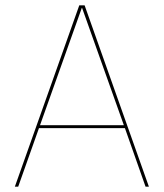

<svg xmlns="http://www.w3.org/2000/svg" viewBox="-20 -697 613 717"><path d="M35.5 0H48L125.5 -218.5H446.5L523.5 0H536L296 -677H276ZM129.5 -229.5 285.5 -667.5H286.5L442.5 -229.5Z"/></svg>

Font: Anybody Thin
Style: Regular
Weight: 100
Designer: Tyler Finck
Foundry: Etcetera Type Company
Version: Version 1.114;gftools[0.9.25]